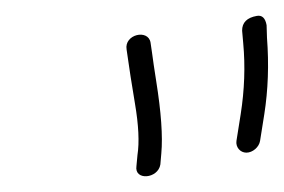

<svg xmlns="http://www.w3.org/2000/svg" viewBox="-20 -631 361 244"><path d="M153.4 -420 154.7 -434C157.2 -450 156.2 -471.9 151.5 -499.5C146.9 -527.2 144 -545.7 142.8 -555L140.9 -568C137.5 -587.4 168.3 -594.4 171.3 -577L173.2 -564C174.4 -554.7 176.2 -542.7 178.5 -528C184.8 -488.6 187 -457.9 185 -436L183.8 -422C180.9 -403.7 150.4 -401.1 153.4 -420ZM280.5 -452 285.9 -486C290.7 -516.7 291.8 -546.7 289.1 -576L287.7 -592C287.6 -602.3 293.8 -608.6 306.4 -610.8C313.1 -612 317.2 -608 318.8 -599L319.3 -583C321.9 -549 320.7 -516.7 315.9 -486L310.5 -452C309.3 -444.1 301.1 -437 293.1 -437C285.2 -437 279.3 -444.1 280.5 -452Z"/></svg>

Font: MewTooHand
Style: ReversedIta
Weight: 400
Designer: Mew Too, Robert Jablonski
Version: Version 0.77